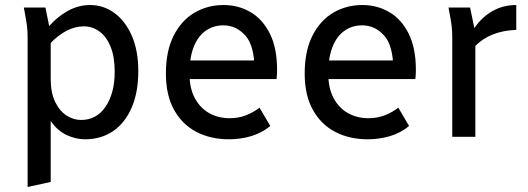

<svg xmlns="http://www.w3.org/2000/svg" viewBox="-20 -545 2102 765"><path d="M75 -515H161L176 -441Q209 -479 251 -502Q293 -525 339 -525Q392 -525 435.5 -493.5Q479 -462 505 -403Q531 -344 531 -262Q531 -177 504.5 -116Q478 -55 430.5 -22.5Q383 10 318 10Q281 10 244.5 -7.5Q208 -25 182 -63V180L90 200V-393Q90 -414 88.5 -431.5Q87 -449 83 -471ZM182 -232Q182 -175 200 -138.5Q218 -102 245.5 -84.5Q273 -67 303 -67Q365 -67 401 -120.5Q437 -174 437 -259Q437 -318 421 -358Q405 -398 377 -419Q349 -440 314 -440Q279 -440 245.5 -422.5Q212 -405 182 -374Z M641 -252Q641 -342 672 -403Q703 -464 755 -494.5Q807 -525 871 -525Q930 -525 978.5 -496.5Q1027 -468 1055.5 -410.5Q1084 -353 1084 -267Q1084 -258 1083.5 -248.5Q1083 -239 1082 -230H720V-304H1012L994 -267Q994 -363 957.5 -403.5Q921 -444 870 -444Q830 -444 799.5 -422.5Q769 -401 752 -358.5Q735 -316 735 -252Q735 -193 756.5 -153.5Q778 -114 814 -94Q850 -74 895 -74Q931 -74 961 -86Q991 -98 1014 -116L1057 -43Q1023 -15 980.5 -2.5Q938 10 892 10Q820 10 763.5 -19Q707 -48 674 -106.5Q641 -165 641 -252Z M1194 -252Q1194 -342 1225 -403Q1256 -464 1308 -494.5Q1360 -525 1424 -525Q1483 -525 1531.5 -496.5Q1580 -468 1608.5 -410.5Q1637 -353 1637 -267Q1637 -258 1636.5 -248.5Q1636 -239 1635 -230H1273V-304H1565L1547 -267Q1547 -363 1510.5 -403.5Q1474 -444 1423 -444Q1383 -444 1352.5 -422.5Q1322 -401 1305 -358.5Q1288 -316 1288 -252Q1288 -193 1309.5 -153.5Q1331 -114 1367 -94Q1403 -74 1448 -74Q1484 -74 1514 -86Q1544 -98 1567 -116L1610 -43Q1576 -15 1533.5 -2.5Q1491 10 1445 10Q1373 10 1316.5 -19Q1260 -48 1227 -106.5Q1194 -165 1194 -252Z M1767 -515H1853L1870 -433Q1899 -476 1941.5 -500.5Q1984 -525 2037 -525V-426Q1984 -424 1943 -407.5Q1902 -391 1874 -362V0H1782V-393Q1782 -414 1780.5 -431.5Q1779 -449 1775 -471Z"/></svg>

Font: Radio Canada
Style: Regular
Weight: 400
Designer: Charles Daoud, Etienne Aubert Bonn, Alexandre Saumier Demers, Jacques Le Bailly
Foundry: Radio-Canada
Version: Version 2.104;gftools[0.9.28.dev5+ged2979d]